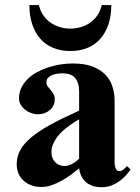

<svg xmlns="http://www.w3.org/2000/svg" viewBox="-20 -743 560 769"><path d="M425.8 -722.7Q425.8 -681.2 414.8 -647.2Q403.8 -613.3 383.1 -589.1Q362.3 -564.9 331.8 -551.8Q301.3 -538.6 261.7 -538.6Q222.2 -538.6 191.7 -551.8Q161.1 -564.9 140.4 -589.1Q119.6 -613.3 108.6 -647.2Q97.7 -681.2 97.7 -722.7H135.7Q141.6 -698.2 154.3 -680.4Q167 -662.6 184.3 -651.1Q201.7 -639.6 221.7 -634Q241.7 -628.4 261.7 -628.4Q281.2 -628.4 301.5 -633.8Q321.8 -639.2 338.9 -650.6Q356 -662.1 368.9 -679.9Q381.8 -697.8 387.7 -722.7ZM502.9 -64Q496.6 -54.7 486.1 -42.5Q475.6 -30.3 460.9 -19.3Q446.3 -8.3 428 -0.7Q409.7 6.8 387.2 6.8Q363.8 6.8 347.4 0.2Q331.1 -6.3 320.3 -17.1Q309.6 -27.8 304 -41.5Q298.3 -55.2 296.9 -68.8Q282.7 -57.1 265.4 -44.2Q248 -31.2 228.3 -20Q208.5 -8.8 187.5 -1.5Q166.5 5.9 146 5.9Q124 5.9 106 -0.7Q87.9 -7.3 74.7 -19.3Q61.5 -31.2 54.2 -47.9Q46.9 -64.5 46.9 -85Q46.9 -115.7 61.5 -142.3Q76.2 -168.9 106.7 -194.1Q137.2 -219.2 184.3 -244.9Q231.4 -270.5 296.9 -299.8V-377.9Q296.9 -411.1 281.2 -430.2Q265.6 -449.2 231 -449.2Q220.7 -449.2 209.2 -447.8Q197.8 -446.3 188.2 -442.1Q178.7 -438 172.4 -431.2Q166 -424.3 166 -414.1Q166 -403.8 171.1 -396.7Q176.3 -389.6 182.6 -382.6Q189 -375.5 194.1 -366.9Q199.2 -358.4 199.2 -345.2Q199.2 -331.1 193.6 -320.1Q188 -309.1 178.7 -301.3Q169.4 -293.5 157.2 -289.3Q145 -285.2 131.8 -285.2Q120.1 -285.2 106.7 -289.6Q93.3 -293.9 82 -302.5Q70.8 -311 63.5 -322.8Q56.2 -334.5 56.2 -349.1Q56.2 -371.6 65.2 -390.6Q74.2 -409.7 89.6 -425.3Q105 -440.9 126 -452.6Q147 -464.4 170.9 -472.4Q194.8 -480.5 220.5 -484.6Q246.1 -488.8 271 -488.8Q317.9 -488.8 349.9 -476.8Q381.8 -464.8 401.6 -444.3Q421.4 -423.8 430.2 -396.7Q439 -369.6 439 -339.8V-90.8Q439 -76.7 444.1 -67.1Q449.2 -57.6 458.5 -57.6Q471.7 -57.6 488.8 -78.1ZM296.9 -265.1Q290.5 -261.7 280 -255.1Q269.5 -248.5 257.1 -239.5Q244.6 -230.5 231.9 -219.2Q219.2 -208 209.2 -194.6Q199.2 -181.2 192.6 -165.8Q186 -150.4 186 -133.8Q186 -108.4 201.2 -93.3Q216.3 -78.1 238.8 -78.1Q248 -78.1 257.3 -81.5Q266.6 -85 274.4 -89.6Q282.2 -94.2 288.1 -99.4Q293.9 -104.5 296.9 -107.9Z"/></svg>

Font: Tai Heritage Pro
Style: Bold
Weight: 700
Designer: Faah Baccam, Walt Agee, Victor Gaultney, Annie Olsen, Eric Hays
Foundry: SIL International
Version: Version 2.600